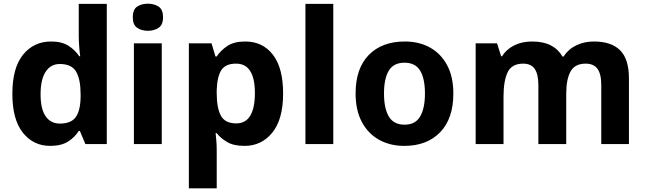

<svg xmlns="http://www.w3.org/2000/svg" viewBox="-20 -781 3501 1041"><path d="M252 10Q161 10 104 -61.5Q47 -133 47 -272Q47 -413 105 -484.5Q163 -556 257 -556Q315 -556 351 -533Q387 -510 410 -476H415Q412 -494 409.5 -526.5Q407 -559 407 -586V-760H559V0H443L413 -71H407Q386 -37 349 -13.5Q312 10 252 10ZM305 -111Q366 -111 391 -146.5Q416 -182 417 -255V-271Q417 -350 393 -392Q369 -434 304 -434Q255 -434 227.5 -392Q200 -350 200 -270Q200 -190 227.5 -150.5Q255 -111 305 -111Z M782 -761Q815 -761 839.5 -745.5Q864 -730 864 -687Q864 -646 839.5 -630Q815 -614 782 -614Q748 -614 724 -630Q700 -646 700 -687Q700 -730 724 -745.5Q748 -761 782 -761ZM857 -546V0H706V-546Z M1310 -556Q1404 -556 1459.5 -484.5Q1515 -413 1515 -274Q1515 -134 1456.5 -62Q1398 10 1306 10Q1246 10 1210.5 -11.5Q1175 -33 1155 -59H1149Q1151 -41 1153 -17.5Q1155 6 1155 31V240H1004V-546H1127L1148 -475H1155Q1177 -508 1213 -532Q1249 -556 1310 -556ZM1260 -436Q1202 -436 1179.5 -400Q1157 -364 1155 -291V-275Q1155 -196 1177.5 -154Q1200 -112 1261 -112Q1312 -112 1337 -154Q1362 -196 1362 -276Q1362 -436 1260 -436Z M1787 0H1636V-760H1787Z M2438 -274Q2438 -138 2366.5 -64Q2295 10 2172 10Q2095 10 2035.5 -23Q1976 -56 1942 -119.5Q1908 -183 1908 -274Q1908 -410 1979.5 -483Q2051 -556 2175 -556Q2252 -556 2311 -523.5Q2370 -491 2404 -428Q2438 -365 2438 -274ZM2062 -274Q2062 -194 2088 -149.5Q2114 -105 2174 -105Q2232 -105 2258 -149.5Q2284 -194 2284 -274Q2284 -355 2258 -398Q2232 -441 2173 -441Q2114 -441 2088 -398Q2062 -355 2062 -274Z M3200 -556Q3294 -556 3342 -508.5Q3390 -461 3390 -356V0H3240V-318Q3240 -381 3219 -408.5Q3198 -436 3156 -436Q3097 -436 3073.5 -393.5Q3050 -351 3050 -273V0H2899V-318Q2899 -379 2879 -407.5Q2859 -436 2817 -436Q2755 -436 2732.5 -389.5Q2710 -343 2710 -256V0H2559V-546H2675L2697 -476H2702Q2725 -513 2767 -534.5Q2809 -556 2865 -556Q2926 -556 2966.5 -535Q3007 -514 3030 -474H3035Q3062 -515 3105 -535.5Q3148 -556 3200 -556Z"/></svg>

Font: Noto Sans Meetei Mayek
Style: Bold
Weight: 700
Designer: Monotype Design Team and Neelakash Kshetrimayum
Foundry: Monotype Imaging Inc.
Version: Version 2.002; ttfautohint (v1.8.4.7-5d5b)